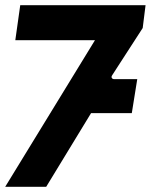

<svg xmlns="http://www.w3.org/2000/svg" viewBox="-28 -720 581 740"><path d="M-8 0 338 -565H31L50 -700H533L522 -612L425 -462L405 -431Q400 -424 403 -419.5Q406 -415 412 -415H501L480 -284H323L150 0Z"/></svg>

Font: Finlandica
Style: Bold Italic
Weight: 700
Italic angle: -8°
Designer: Niklas Ekholm, Juho Hiilivirta, Jaakko Suomalainen
Foundry: Helsinki Type Studio
Version: Version 1.064; ttfautohint (v1.8.4.7-5d5b)